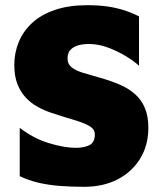

<svg xmlns="http://www.w3.org/2000/svg" viewBox="-20 -704 626 739"><path d="M304 15Q253 15 209 11.5Q165 8 127 -1Q89 -10 56 -26V-212Q109 -171 168.5 -153Q228 -135 272 -135Q304 -135 324.5 -145.5Q345 -156 345 -187Q345 -207 323 -219.5Q301 -232 263 -243Q225 -254 177 -270Q150 -279 124.5 -293Q99 -307 79 -328.5Q59 -350 47 -380.5Q35 -411 35 -454Q35 -501 52.5 -543Q70 -585 104.5 -616.5Q139 -648 192 -666Q245 -684 315 -684Q357 -684 390.5 -679.5Q424 -675 454.5 -665.5Q485 -656 515 -641V-451Q493 -471 462.5 -489Q432 -507 399.5 -519.5Q367 -532 337 -534Q314 -536 291.5 -532Q269 -528 254.5 -515.5Q240 -503 240 -479Q240 -457 256 -444.5Q272 -432 300.5 -423.5Q329 -415 364 -405Q407 -393 441.5 -378Q476 -363 500.5 -341Q525 -319 538 -287.5Q551 -256 551 -212Q551 -145 519.5 -93.5Q488 -42 432.5 -13.5Q377 15 304 15Z"/></svg>

Font: Maven Pro Black
Style: Regular
Weight: 900
Designer: Joe Prince
Foundry: Joe Prince
Version: Version 2.103